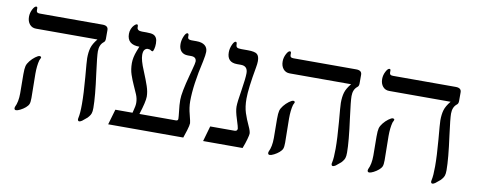

<svg xmlns="http://www.w3.org/2000/svg" viewBox="-55 -835 2728 1093"><g transform="rotate(10 1308.5 -288.5)"><path d="M502.9 -477.1Q502.9 -461.4 493.2 -455.1Q470.2 -436.5 470.2 -398.9Q470.2 -371.1 482.9 -274.9Q501 -142.6 501 -77.1Q501 -56.2 497.3 -45.7Q493.7 -35.2 486.6 -26.9Q479.5 -18.6 478.8 -17.8Q478 -17.1 477.5 -16.6Q477.1 -16.1 476.3 -15.6Q475.6 -15.1 450.2 5.9Q439.9 12.2 435.1 12.2Q425.8 12.2 425.8 0L427.2 -8.3Q433.1 -33.7 433.1 -87.9Q433.1 -147.9 425.3 -240.7Q417 -333 417 -350.1Q417 -384.8 424.3 -409.9Q431.6 -435.1 456.1 -464.8H101.1Q77.6 -464.8 63.7 -481.7Q49.8 -498.5 49.8 -524.9Q49.8 -547.4 60.5 -568.1Q71.3 -588.9 81.1 -588.9Q87.9 -588.9 87.9 -580.1V-568.8Q87.9 -560.5 92.3 -556.9Q96.7 -553.2 107.9 -553.2H470.2Q502.9 -553.2 502.9 -527.8ZM158.2 -308.1Q158.2 -305.7 150.9 -291Q142.1 -258.8 142.1 -211.9L144 -71.8Q144 -47.4 139.6 -36.6Q135.3 -25.9 122.6 -14.9Q109.9 -3.9 93.8 4.2Q77.6 12.2 69.8 12.2Q59.1 12.2 59.1 1L60.5 -5.9Q76.2 -37.1 76.2 -86.9L75.2 -196.8Q75.2 -230.5 79.1 -244.9Q83 -259.3 95.7 -275.1Q108.4 -291 124.5 -303Q140.6 -314.9 148.9 -314.9Q151.9 -314.9 155 -313Q158.2 -311 158.2 -308.1Z M1078.1 -502.9Q1078.1 -485.8 1070.3 -448.2Q1037.1 -304.2 1037.1 -210.9Q1037.1 -173.8 1047.9 -134.3Q1058.1 -94.7 1058.1 -86.9Q1058.1 -74.7 1048.8 -44.2Q1039.6 -13.7 1034.2 0H600.1L626 -88.9H725.1L728 -100.1Q736.3 -129.4 736.3 -147Q736.3 -171.9 726.3 -195.8Q716.3 -219.7 704.3 -245.6Q692.4 -271.5 682.4 -301Q672.4 -330.6 672.4 -367.2Q672.4 -399.4 687.5 -438.5L698.2 -465.8Q627 -465.8 627 -527.8Q627 -543 632.6 -556.6Q638.2 -570.3 647.5 -579.6Q656.7 -588.9 663.1 -588.9Q666 -588.9 667.7 -586.2Q669.4 -583.5 669.4 -581.1V-573.2Q669.4 -553.2 698.2 -553.2H725.1Q752.4 -553.2 764.2 -548.1Q775.9 -543 782 -531.5Q788.1 -520 788.1 -500Q788.1 -481.9 784.2 -467.5Q780.3 -453.1 776.4 -453.1Q771.5 -453.1 767.1 -456.1Q761.2 -461.9 748 -461.9Q737.8 -461.9 730 -453.1Q722.2 -444.3 722.2 -422.9Q722.2 -392.6 746.6 -335.4Q767.6 -284.7 778.3 -252.7Q789.1 -220.7 789.1 -192.9Q789.1 -163.6 765.1 -88.9H976.1Q988.3 -88.9 988.3 -100.1Q988.3 -110.8 984.4 -145Q980 -178.7 980 -209Q980 -250.5 1008.3 -355L1018.1 -391.6Q1028.3 -428.7 1028.3 -438Q1028.3 -464.8 997.1 -464.8H979Q954.1 -464.8 940.2 -479.7Q926.3 -494.6 926.3 -522Q926.3 -543.9 935.8 -566.4Q945.3 -588.9 955.1 -588.9Q958 -588.9 960.2 -585.9Q962.4 -583 962.4 -579.1V-567.9Q962.4 -553.2 984.4 -553.2H1013.2Q1044.9 -553.2 1061.5 -540Q1078.1 -526.9 1078.1 -502.9Z M1402.3 -86.9Q1402.3 -79.6 1395.3 -54Q1388.2 -28.3 1377 0H1148.9L1174.3 -88.9H1314.9Q1331.1 -88.9 1331.1 -104Q1331.1 -110.4 1316.9 -155.3Q1302.2 -200.2 1302.2 -226.1Q1302.2 -252.4 1314 -323.2Q1325.2 -394 1325.2 -422.9Q1325.2 -464.8 1285.2 -464.8H1263.2Q1205.1 -464.8 1205.1 -522.9Q1205.1 -544.9 1214.8 -566.9Q1224.6 -588.9 1233.9 -588.9Q1241.2 -588.9 1241.2 -574.2Q1241.2 -562 1247.8 -557.6Q1254.4 -553.2 1272.9 -553.2H1310.1Q1350.6 -553.2 1363.8 -542Q1377 -530.8 1377 -502Q1377 -486.8 1373 -465.3Q1350.1 -339.4 1350.1 -280.8Q1350.1 -233.4 1361.3 -199Q1372.6 -164.6 1389.2 -129.4Q1402.3 -101.6 1402.3 -86.9Z M1969.2 -477.1Q1969.2 -461.4 1959.5 -455.1Q1936.5 -436.5 1936.5 -398.9Q1936.5 -371.1 1949.2 -274.9Q1967.3 -142.6 1967.3 -77.1Q1967.3 -56.2 1963.6 -45.7Q1960 -35.2 1952.9 -26.9Q1945.8 -18.6 1945.1 -17.8Q1944.3 -17.1 1943.8 -16.6Q1943.4 -16.1 1942.6 -15.6Q1941.9 -15.1 1916.5 5.9Q1906.2 12.2 1901.4 12.2Q1892.1 12.2 1892.1 0L1893.6 -8.3Q1899.4 -33.7 1899.4 -87.9Q1899.4 -147.9 1891.6 -240.7Q1883.3 -333 1883.3 -350.1Q1883.3 -384.8 1890.6 -409.9Q1897.9 -435.1 1922.4 -464.8H1567.4Q1543.9 -464.8 1530 -481.7Q1516.1 -498.5 1516.1 -524.9Q1516.1 -547.4 1526.9 -568.1Q1537.6 -588.9 1547.4 -588.9Q1554.2 -588.9 1554.2 -580.1V-568.8Q1554.2 -560.5 1558.6 -556.9Q1563 -553.2 1574.2 -553.2H1936.5Q1969.2 -553.2 1969.2 -527.8ZM1624.5 -308.1Q1624.5 -305.7 1617.2 -291Q1608.4 -258.8 1608.4 -211.9L1610.4 -71.8Q1610.4 -47.4 1606 -36.6Q1601.6 -25.9 1588.9 -14.9Q1576.2 -3.9 1560.1 4.2Q1543.9 12.2 1536.1 12.2Q1525.4 12.2 1525.4 1L1526.9 -5.9Q1542.5 -37.1 1542.5 -86.9L1541.5 -196.8Q1541.5 -230.5 1545.4 -244.9Q1549.3 -259.3 1562 -275.1Q1574.7 -291 1590.8 -303Q1606.9 -314.9 1615.2 -314.9Q1618.2 -314.9 1621.3 -313Q1624.5 -311 1624.5 -308.1Z M2544.4 -477.1Q2544.4 -461.4 2534.7 -455.1Q2511.7 -436.5 2511.7 -398.9Q2511.7 -371.1 2524.4 -274.9Q2542.5 -142.6 2542.5 -77.1Q2542.5 -56.2 2538.8 -45.7Q2535.2 -35.2 2528.1 -26.9Q2521 -18.6 2520.3 -17.8Q2519.5 -17.1 2519 -16.6Q2518.6 -16.1 2517.8 -15.6Q2517.1 -15.1 2491.7 5.9Q2481.4 12.2 2476.6 12.2Q2467.3 12.2 2467.3 0L2468.8 -8.3Q2474.6 -33.7 2474.6 -87.9Q2474.6 -147.9 2466.8 -240.7Q2458.5 -333 2458.5 -350.1Q2458.5 -384.8 2465.8 -409.9Q2473.1 -435.1 2497.6 -464.8H2142.6Q2119.1 -464.8 2105.2 -481.7Q2091.3 -498.5 2091.3 -524.9Q2091.3 -547.4 2102.1 -568.1Q2112.8 -588.9 2122.6 -588.9Q2129.4 -588.9 2129.4 -580.1V-568.8Q2129.4 -560.5 2133.8 -556.9Q2138.2 -553.2 2149.4 -553.2H2511.7Q2544.4 -553.2 2544.4 -527.8ZM2199.7 -308.1Q2199.7 -305.7 2192.4 -291Q2183.6 -258.8 2183.6 -211.9L2185.5 -71.8Q2185.5 -47.4 2181.2 -36.6Q2176.8 -25.9 2164.1 -14.9Q2151.4 -3.9 2135.3 4.2Q2119.1 12.2 2111.3 12.2Q2100.6 12.2 2100.6 1L2102.1 -5.9Q2117.7 -37.1 2117.7 -86.9L2116.7 -196.8Q2116.7 -230.5 2120.6 -244.9Q2124.5 -259.3 2137.2 -275.1Q2149.9 -291 2166 -303Q2182.1 -314.9 2190.4 -314.9Q2193.4 -314.9 2196.5 -313Q2199.7 -311 2199.7 -308.1Z"/></g></svg>

Font: Tinos
Style: Regular
Weight: 400
Designer: Steve Matteson
Foundry: Monotype Imaging Inc.
Version: Version 1.23